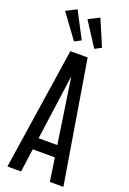

<svg xmlns="http://www.w3.org/2000/svg" viewBox="-207 -1203 856 1270"><g transform="rotate(20 221.5 -568.0)"><path d="M24.4 0H120.6L143.1 -164.1H298.8L323.2 0H418.5L276.4 -859.4H154.8ZM154.3 -246.1 216.8 -700.2H218.3L286.1 -246.1ZM155.3 -927.7 201.2 -952.1 105 -1135.7 30.8 -1098.1ZM297.9 -927.7 343.8 -952.1 265.6 -1135.7 188.5 -1097.2Z"/></g></svg>

Font: Antonio
Style: Regular
Weight: 400
Designer: Vernon Adams
Foundry: Vernon Adams
Version: Version 1.002